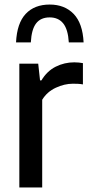

<svg xmlns="http://www.w3.org/2000/svg" viewBox="-20 -824 390 844"><path d="M65 0V-544H148L156 -470.5H162Q186.5 -511.5 224.8 -530.8Q263 -550 306.5 -550Q317 -550 326.8 -549Q336.5 -548 344.5 -546.5V-453Q333.5 -455 322.8 -455.5Q312 -456 300.5 -456Q263 -456 225 -438.2Q187 -420.5 165.5 -385.5V0ZM50.5 -637.5Q54.5 -722 93 -763Q131.5 -804 198.5 -804Q264 -804 303.8 -762.8Q343.5 -721.5 347.5 -637.5H282.5Q279 -695 257.8 -721.2Q236.5 -747.5 198.5 -747.5Q159 -747.5 138.8 -721.2Q118.5 -695 115.5 -637.5Z"/></svg>

Font: Encode Sans SemiCondensed SemiCondensed Medium
Style: Regular
Weight: 500
Width: 4
Designer: Multiple Designers
Foundry: Impallari Type
Version: Version 3.000; ttfautohint (v1.8.3) -l 8 -r 50 -G 200 -x 14 